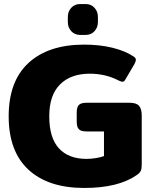

<svg xmlns="http://www.w3.org/2000/svg" viewBox="-20 -916 745 951"><path d="M316 -807V-832Q316 -859 333 -877.5Q350 -896 377 -896H404Q431 -896 448 -877.5Q465 -859 465 -832V-807Q465 -780 448 -761.5Q431 -743 404 -743H377Q350 -743 333 -761.5Q316 -780 316 -807ZM23 -340Q23 -514 121.5 -604.5Q220 -695 397 -695Q474 -695 537 -679.5Q600 -664 642 -636Q653 -629 653 -619Q653 -613 646 -599L602 -524Q596 -511 586 -511Q580 -511 566 -518Q502 -551 424 -551Q331 -551 277.5 -498Q224 -445 224 -340Q224 -233 272 -181Q320 -129 409 -129Q431 -129 455.5 -133Q480 -137 495 -143V-265H409Q381 -265 370.5 -276Q360 -287 360 -314V-359Q360 -385 370.5 -396Q381 -407 409 -407H622Q656 -407 669 -391.5Q682 -376 682 -344V-100Q682 -81 677.5 -70.5Q673 -60 659 -50Q567 15 397 15Q219 15 121 -75.5Q23 -166 23 -340Z"/></svg>

Font: Mitr SemiBold
Style: Regular
Weight: 600
Designer: Thanarat Vachiruckul
Foundry: Cadson Demak
Version: Version 1.002